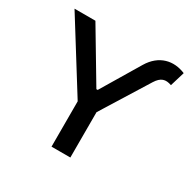

<svg xmlns="http://www.w3.org/2000/svg" viewBox="-161 -901 1070 1066"><g transform="rotate(30 374.0 -368.0)"><path d="M26.6 -727.3 299 -290.5V0H419.7V-290.5L606.5 -590.9C633.5 -633.9 661.6 -641.7 702.4 -627.1L730.5 -720.2C650.9 -753.9 564.3 -736.2 510.3 -646L363.6 -400.9H355.1L160.5 -727.3Z"/></g></svg>

Font: Magic Ui Pro Semi Bold
Style: Regular
Weight: 600
Designer: Stefan Endress, Andreas Faust
Version: Version 1.000;FEAKit 1.0